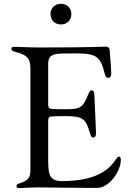

<svg xmlns="http://www.w3.org/2000/svg" viewBox="-20 -974 675 998"><path d="M524.1 -592C527 -580.3 531.6 -569.2 542.6 -569.2C555.8 -569.2 558.2 -580.6 558.2 -593.8C558.2 -603.3 553.6 -677.2 550.1 -711.6C549 -723.7 544 -731.5 529.8 -731.5C502.1 -731.5 471.9 -727.3 195.7 -727.3H184.3C114.7 -727.3 81 -730.8 54 -730.8C44.4 -730.8 39.1 -727.3 39.1 -720.5C39.1 -712 44 -708.5 62.9 -703.5C130 -686.8 138.1 -661.6 138.1 -613.6V-82.7C136.4 -52.6 126.8 -34.8 82.7 -21.3C71.4 -17.8 65.7 -15.3 65.7 -7.1C65.7 -1.4 69.2 3.9 79.2 3.9C90.6 3.9 119 0.7 175.8 0C246.4 0.4 359.7 2.8 484.4 2.8C550.4 2.8 608 -87.7 608 -141.7C608 -155.5 604.4 -160.2 599.1 -160.2C593.4 -160.2 588.8 -154.8 583.1 -146.3C559.7 -113.6 507.5 -32.7 303.3 -32.7C238.3 -32.7 231.5 -66.4 230.8 -128.6H230.5V-348.4C230.5 -362.2 236.5 -368.6 250.4 -369C271.3 -370 297.6 -370.4 316.1 -370.4C409.8 -370.7 425.1 -357.2 446 -287.3C452.8 -263.1 456.3 -259.2 464.8 -259.2C475.5 -259.2 479 -268.8 479 -283C479 -302.6 473 -416.9 470.5 -480.5C469.8 -499.6 463.8 -504.6 456.7 -504.6C449.6 -504.6 445 -499.3 438.9 -484.7C412.6 -416.9 399.9 -406.2 323.9 -406.2C293 -406.2 269.2 -406.6 250 -407.7C236.2 -408.4 230.5 -414.8 230.5 -428.6V-643.1C231.2 -687.9 255.3 -695.3 313.2 -696C348.7 -696.4 359.4 -696.4 375.4 -696.4C480.8 -696.4 502.1 -680.4 524.1 -592ZM242.5 -900.6C242.5 -869 265.6 -846.9 296.9 -846.9C328.1 -846.9 350.9 -869 350.9 -900.6C350.9 -932.5 328.1 -954.5 296.9 -954.2C265.6 -954.5 242.5 -932.5 242.5 -900.6Z"/></svg>

Font: Margiela Serif Text
Style: Regular
Weight: 400
Designer: Andreas Faust, Stefan Endress
Version: Version 1.002;FEAKit 1.0